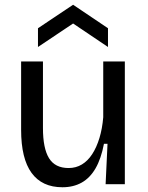

<svg xmlns="http://www.w3.org/2000/svg" viewBox="-20 -776 622 809"><path d="M243 13Q157 13 113 -47.5Q69 -108 69 -229V-517H161V-236Q161 -151 186.5 -109.5Q212 -68 269 -68Q300 -68 325 -83Q350 -98 368.5 -126.5Q387 -155 399 -194.5Q411 -234 415 -282V-517H506V-220V0H425L433 -170H418Q406 -107 382.5 -66.5Q359 -26 324 -6.5Q289 13 243 13ZM140 -578V-657L288 -756L435 -657V-578L288 -677Z"/></svg>

Font: Bricolage Grotesque 20pt
Style: Regular
Weight: 400
Version: Version 1.001;gftools[0.9.33.dev8+g029e19f]